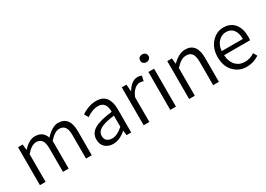

<svg xmlns="http://www.w3.org/2000/svg" viewBox="-2 -1562 3283 2368"><g transform="rotate(-30 1639.0 -377.5)"><path d="M94.7 0V-540H161.1L168.9 -460H171.9Q256.8 -553.7 339.8 -553.7Q454.1 -553.7 489.3 -449.2Q586.9 -553.7 668.9 -553.7Q833 -553.7 833 -342.8V0H751V-333Q751 -411.1 725.6 -447.3Q700.2 -483.4 646.5 -483.4Q582 -483.4 503.9 -394.5V0H422.9V-333Q422.9 -411.1 397.5 -447.3Q372.1 -483.4 317.4 -483.4Q252.9 -483.4 175.8 -394.5V0Z M1135.7 12.7Q1066.4 12.7 1022.5 -27.3Q978.5 -67.4 978.5 -138.7Q978.5 -226.6 1058.1 -273.9Q1137.7 -321.3 1313.5 -340.8Q1315.4 -486.3 1199.2 -486.3Q1120.1 -486.3 1035.2 -425.8L1002 -483.4Q1107.4 -553.7 1211.9 -553.7Q1305.7 -553.7 1350.1 -495.6Q1394.5 -437.5 1394.5 -335V0H1328.1L1321.3 -66.4H1318.4Q1225.6 12.7 1135.7 12.7ZM1158.2 -52.7Q1229.5 -52.7 1313.5 -127.9V-286.1Q1173.8 -269.5 1115.7 -235.4Q1057.6 -201.2 1057.6 -143.6Q1057.6 -97.7 1085.4 -75.2Q1113.3 -52.7 1158.2 -52.7Z M1572.3 0V-540H1638.7L1646.5 -441.4H1649.4Q1677.7 -494.1 1717.8 -523.9Q1757.8 -553.7 1802.7 -553.7Q1835.9 -553.7 1859.4 -542L1843.8 -470.7Q1814.5 -480.5 1793 -480.5Q1754.9 -480.5 1717.3 -448.7Q1679.7 -417 1653.3 -351.6V0Z M1951.2 0V-540H2032.2V0ZM1992.2 -656.2Q1966.8 -656.2 1950.2 -671.4Q1933.6 -686.5 1933.6 -710.9Q1933.6 -737.3 1949.7 -752Q1965.8 -766.6 1992.2 -766.6Q2017.6 -766.6 2034.7 -751.5Q2051.8 -736.3 2051.8 -710.9Q2051.8 -687.5 2034.2 -671.9Q2016.6 -656.2 1992.2 -656.2Z M2219.7 0V-540H2286.1L2293.9 -460.9H2296.9Q2391.6 -553.7 2478.5 -553.7Q2643.6 -553.7 2643.6 -342.8V0H2561.5V-333Q2561.5 -411.1 2536.1 -447.3Q2510.7 -483.4 2455.1 -483.4Q2415 -483.4 2380.4 -462.4Q2345.7 -441.4 2300.8 -394.5V0Z M3038.1 12.7Q2928.7 12.7 2855.5 -63.5Q2782.2 -139.6 2782.2 -268.6Q2782.2 -395.5 2854 -474.6Q2925.8 -553.7 3023.4 -553.7Q3124 -553.7 3180.2 -486.3Q3236.3 -418.9 3236.3 -300.8Q3236.3 -268.6 3232.4 -252H2863.3Q2867.2 -161.1 2917.5 -106.4Q2967.8 -51.8 3048.8 -51.8Q3121.1 -51.8 3185.5 -95.7L3215.8 -42Q3130.9 12.7 3038.1 12.7ZM2862.3 -310.5H3164.1Q3164.1 -396.5 3127.4 -442.4Q3090.8 -488.3 3024.4 -488.3Q2961.9 -488.3 2916 -440.4Q2870.1 -392.6 2862.3 -310.5Z"/></g></svg>

Font: Gen Shin Gothic Normal
Style: Regular
Weight: 300
Designer: [Source Han Sans]
Ryoko NISHIZUKA  (kana & ideographs); Paul D. Hunt (Latin, Greek & Cyrillic); Wenlong ZHANG  (bopomofo
Version: Version 1.002.20150607